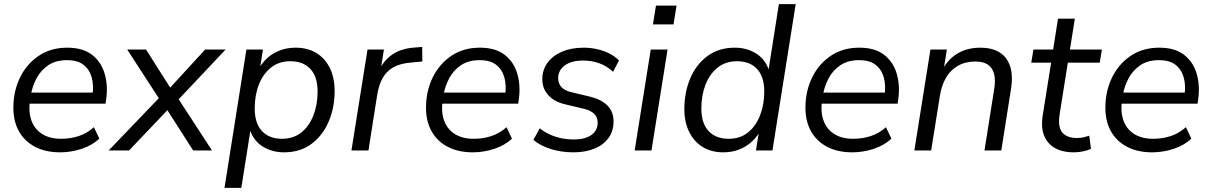

<svg xmlns="http://www.w3.org/2000/svg" viewBox="-20 -725 5833 925"><path d="M269.9 8.9Q200.7 8.9 149.9 -17.2Q99.1 -43.4 71.8 -91.6Q44.4 -139.7 44.4 -205.6Q44.4 -285 76 -350.5Q107.6 -416.1 165.9 -455.7Q224.3 -495.3 303.8 -495.3Q380.1 -495.3 424.5 -460.1Q468.8 -424.8 484.7 -368.2Q500.6 -311.5 491.6 -247.3L488.6 -225.5H106.8L114.7 -279H443.4L425.4 -265.6Q432.4 -313 422.1 -351.1Q411.8 -389.3 383 -412.2Q354.3 -435.2 302.8 -435.2Q248.7 -435.2 212.6 -410.7Q176.6 -386.2 156.4 -348.3Q136.2 -310.5 129.1 -269.2L125.2 -245.1Q116.1 -188.1 131 -145.7Q145.8 -103.3 182.5 -79.8Q219.2 -56.4 274 -56.4Q320.2 -56.4 359.9 -69.7Q399.7 -83 432.3 -112.2L458.5 -57.2Q425.1 -25.1 373.9 -8.1Q322.7 8.9 269.9 8.9Z M503.5 0 760.5 -268 759 -230.4 592.9 -486.3H683.6L808.9 -288.8H787L968.2 -486.3H1066.8L827.4 -232.5L826.4 -268.9L1001.3 0H910.6L775.9 -210.6L800.6 -209L601.6 0Z M1061.6 180 1167.1 -486.3H1246.7L1230.5 -383.2H1220.9Q1238.4 -417.9 1265.2 -443Q1292 -468.1 1327.4 -481.7Q1362.7 -495.3 1404.4 -495.3Q1461.5 -495.3 1503.5 -470.1Q1545.6 -444.8 1568.8 -397.8Q1592.1 -350.9 1592.1 -285.9Q1592.1 -206.1 1563.4 -139.1Q1534.7 -72.1 1480.5 -31.6Q1426.3 8.9 1348.2 8.9Q1289.6 8.9 1243.7 -20.4Q1197.8 -49.8 1180.8 -110.3H1188.7L1142.6 180ZM1338.5 -56.4Q1394 -56.4 1432.1 -87.1Q1470.3 -117.9 1490.2 -169.8Q1510.1 -221.7 1510.1 -284.1Q1510.1 -355.8 1475.2 -392.9Q1440.4 -430 1378.7 -430Q1323.6 -430 1285.3 -399.2Q1246.9 -368.4 1227 -317Q1207.1 -265.7 1207.1 -202.2Q1207.1 -131 1241.9 -93.7Q1276.8 -56.4 1338.5 -56.4Z M1673.1 0 1750.6 -486.3H1829.7L1811.2 -370.5H1800.7Q1819.2 -423.3 1862.9 -457.1Q1906.6 -490.8 1975.2 -495.8L2013.9 -498.8L2014.7 -428.9L1959.1 -423.5Q1905.6 -419 1872.6 -399.3Q1839.6 -379.6 1822.1 -346.6Q1804.7 -313.6 1797.2 -267.8L1755.1 0Z M2257.9 8.9Q2188.7 8.9 2137.9 -17.2Q2087.1 -43.4 2059.8 -91.6Q2032.4 -139.7 2032.4 -205.6Q2032.4 -285 2064 -350.5Q2095.6 -416.1 2153.9 -455.7Q2212.3 -495.3 2291.8 -495.3Q2368.1 -495.3 2412.5 -460.1Q2456.8 -424.8 2472.7 -368.2Q2488.6 -311.5 2479.6 -247.3L2476.6 -225.5H2094.8L2102.7 -279H2431.4L2413.4 -265.6Q2420.4 -313 2410.1 -351.1Q2399.8 -389.3 2371 -412.2Q2342.3 -435.2 2290.8 -435.2Q2236.7 -435.2 2200.6 -410.7Q2164.6 -386.2 2144.4 -348.3Q2124.2 -310.5 2117.1 -269.2L2113.2 -245.1Q2104.1 -188.1 2119 -145.7Q2133.8 -103.3 2170.5 -79.8Q2207.2 -56.4 2262 -56.4Q2308.2 -56.4 2347.9 -69.7Q2387.7 -83 2420.3 -112.2L2446.5 -57.2Q2413.1 -25.1 2361.9 -8.1Q2310.7 8.9 2257.9 8.9Z M2742.8 8.9Q2684 8.9 2633.2 -7.1Q2582.4 -23.1 2549.7 -51.1L2580.2 -106.7Q2604.2 -88.1 2630.6 -76.3Q2657 -64.6 2685.7 -58.8Q2714.3 -53.1 2744.4 -53.1Q2798.3 -53.1 2828.9 -74.6Q2859.4 -96 2859.4 -134.6Q2859.4 -159.9 2842.8 -176.4Q2826.1 -192.8 2794.8 -200.4L2700.2 -223.1Q2650.5 -234.7 2621.6 -266.4Q2592.7 -298.1 2592.7 -343.9Q2592.7 -387.3 2616.9 -421.4Q2641.1 -455.5 2686.1 -475.4Q2731.1 -495.3 2792 -495.3Q2825.1 -495.3 2857.1 -488Q2889 -480.7 2916.4 -466.9Q2943.8 -453 2962.1 -433.5L2933.6 -379Q2904.7 -406.6 2868 -419.9Q2831.3 -433.3 2788.7 -433.3Q2733.3 -433.3 2701.2 -410Q2669.1 -386.7 2669.1 -347.7Q2669.1 -323.9 2683.8 -306.6Q2698.5 -289.4 2729.3 -281.7L2824 -259Q2877.1 -246 2906.5 -216.4Q2935.9 -186.7 2935.9 -140.4Q2935.9 -93.6 2911.7 -60.3Q2887.6 -26.9 2844 -9Q2800.5 8.9 2742.8 8.9Z M3125.6 -607.3 3140.3 -698H3239.5L3224.8 -607.3ZM3037.6 0 3115.1 -486.3H3196.1L3118.6 0Z M3464.1 8.9Q3408.1 8.9 3366 -16.5Q3324 -42 3300.5 -89Q3277 -135.9 3277 -199.4Q3277 -280.2 3305.4 -347.5Q3333.8 -414.7 3388.3 -455Q3442.8 -495.3 3520.4 -495.3Q3579 -495.3 3624.9 -465.9Q3670.8 -436.5 3687.8 -376.1L3680.8 -376.6L3732.4 -705H3813.4L3701.4 0H3621.8L3638.4 -103.1H3647.6Q3630.1 -69 3603.4 -43.8Q3576.6 -18.7 3541.4 -4.9Q3506.3 8.9 3464.1 8.9ZM3490.3 -56.4Q3545.9 -56.4 3584 -87.1Q3622.1 -117.9 3642 -169.8Q3662 -221.7 3662 -284.1Q3662 -355.8 3627.1 -392.9Q3592.2 -430 3530.6 -430Q3475.5 -430 3437.1 -399.2Q3398.8 -368.4 3378.9 -317Q3358.9 -265.7 3358.9 -202.2Q3358.9 -131 3393.8 -93.7Q3428.7 -56.4 3490.3 -56.4Z M4085.9 8.9Q4016.7 8.9 3965.9 -17.2Q3915.1 -43.4 3887.8 -91.6Q3860.4 -139.7 3860.4 -205.6Q3860.4 -285 3892 -350.5Q3923.6 -416.1 3981.9 -455.7Q4040.3 -495.3 4119.8 -495.3Q4196.1 -495.3 4240.5 -460.1Q4284.8 -424.8 4300.7 -368.2Q4316.6 -311.5 4307.6 -247.3L4304.6 -225.5H3922.8L3930.7 -279H4259.4L4241.4 -265.6Q4248.4 -313 4238.1 -351.1Q4227.8 -389.3 4199 -412.2Q4170.3 -435.2 4118.8 -435.2Q4064.7 -435.2 4028.6 -410.7Q3992.6 -386.2 3972.4 -348.3Q3952.2 -310.5 3945.1 -269.2L3941.2 -245.1Q3932.1 -188.1 3947 -145.7Q3961.8 -103.3 3998.5 -79.8Q4035.2 -56.4 4090 -56.4Q4136.2 -56.4 4175.9 -69.7Q4215.7 -83 4248.3 -112.2L4274.5 -57.2Q4241.1 -25.1 4189.9 -8.1Q4138.7 8.9 4085.9 8.9Z M4385.1 0 4462.6 -486.3H4541.7L4524.1 -376.2H4514.5Q4539.5 -432.9 4587.8 -464.1Q4636.2 -495.3 4703.4 -495.3Q4757.4 -495.3 4793.9 -473.6Q4830.4 -451.8 4845.9 -407.4Q4861.4 -362.9 4850.4 -294.1L4803.9 0H4722.9L4769.4 -293.7Q4777 -339.1 4769.2 -369Q4761.3 -398.8 4739.3 -413.7Q4717.3 -428.6 4679.4 -428.6Q4630.9 -428.6 4595 -408.1Q4559.1 -387.7 4537.7 -350.8Q4516.2 -314 4508.1 -263.5L4466.1 0Z M5153.9 8.9Q5097.3 8.9 5060.6 -12.9Q5023.9 -34.8 5009.3 -74Q4994.7 -113.3 5003.1 -166.6L5044 -423.1H4948.4L4958.7 -486.3H5053.7L5077.2 -635H5158.2L5134.7 -486.3H5288.5L5278.3 -423.1H5124.5L5085.1 -175.2Q5075.5 -113.6 5097.6 -86.9Q5119.7 -60.1 5169.1 -60.1Q5186.2 -60.1 5201 -63.7Q5215.8 -67.2 5227.7 -71.2L5235.8 -8.5Q5223 -1.1 5199.3 3.9Q5175.7 8.9 5153.9 8.9Z M5530.9 8.9Q5461.7 8.9 5410.9 -17.2Q5360.1 -43.4 5332.8 -91.6Q5305.4 -139.7 5305.4 -205.6Q5305.4 -285 5337 -350.5Q5368.6 -416.1 5426.9 -455.7Q5485.3 -495.3 5564.8 -495.3Q5641.1 -495.3 5685.5 -460.1Q5729.8 -424.8 5745.7 -368.2Q5761.6 -311.5 5752.6 -247.3L5749.6 -225.5H5367.8L5375.7 -279H5704.4L5686.4 -265.6Q5693.4 -313 5683.1 -351.1Q5672.8 -389.3 5644 -412.2Q5615.3 -435.2 5563.8 -435.2Q5509.7 -435.2 5473.6 -410.7Q5437.6 -386.2 5417.4 -348.3Q5397.2 -310.5 5390.1 -269.2L5386.2 -245.1Q5377.1 -188.1 5392 -145.7Q5406.8 -103.3 5443.5 -79.8Q5480.2 -56.4 5535 -56.4Q5581.2 -56.4 5620.9 -69.7Q5660.7 -83 5693.3 -112.2L5719.5 -57.2Q5686.1 -25.1 5634.9 -8.1Q5583.7 8.9 5530.9 8.9Z"/></svg>

Font: Nunito Sans 12pt ExtraLight
Style: Italic
Weight: 200
Italic angle: -9°
Designer: Vernon Adams
Foundry: Vernon Adams
Version: Version 3.101;gftools[0.9.27]